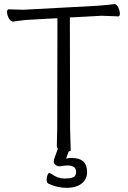

<svg xmlns="http://www.w3.org/2000/svg" viewBox="-20 -725 617 926"><path d="M259 -8Q254 -13 254 -18L256 -107L257 -632V-637H252L126 -630Q101 -629 77.5 -625.5Q54 -622 43 -621H42Q32 -621 23 -636Q14 -653 14 -666.5Q14 -680 22 -680L93 -678L447 -697Q470 -699 494 -701Q518 -703 530 -705H533Q542 -705 550 -690Q558 -673 558 -659.5Q558 -646 551 -646L471 -649L322 -641H317V-636L318 -106L321 0Q321 3 311 6L302 31L299 40Q312 37 317 37H327Q400 37 400 105Q400 140 373.5 160.5Q347 181 301.5 181Q256 181 212 160Q205 155 205 141.5Q205 128 210 117L216 108Q219 108 230 115Q259 136 290 136Q321 136 334 129.5Q347 123 347 104Q347 73 305 73Q291 73 271 77H266Q255 77 247 69.5Q239 62 239 55Q239 48 244 34Z"/></svg>

Font: LXGW WenKai Light
Style: Regular
Weight: 300
Designer: LXGW / Fontworks Inc.
Foundry: LXGW / Fontworks Inc.
Version: Version 1.501; October 10, 2024